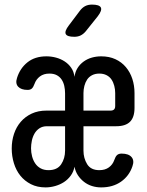

<svg xmlns="http://www.w3.org/2000/svg" viewBox="-20 -805 640 835"><path d="M263 -324V-399Q263 -416 259.5 -431.5Q256 -447 248 -459Q240 -471 227 -478Q214 -485 195 -485Q170 -485 153.5 -472.5Q137 -460 130 -440Q125 -426 118.5 -420Q112 -414 100 -414Q72 -414 59 -428Q46 -442 54 -466Q67 -508 99.5 -534Q132 -560 182 -560Q203 -560 223.5 -554.5Q244 -549 261 -538Q278 -527 289.5 -510.5Q301 -494 304 -471Q307 -493 317.5 -509.5Q328 -526 344 -537.5Q360 -549 379.5 -554.5Q399 -560 420 -560Q455 -560 482 -547.5Q509 -535 527.5 -513Q546 -491 555.5 -462Q565 -433 565 -400V-336Q565 -295 545.5 -275.5Q526 -256 485 -256H343V-150Q343 -117 359 -91Q375 -65 412 -65Q437 -65 453.5 -77Q470 -89 477 -109Q482 -124 489 -130.5Q496 -137 509 -137Q539 -137 552 -122Q565 -107 556 -82Q542 -40 506.5 -15Q471 10 420 10Q399 10 380 4Q361 -2 345.5 -14Q330 -26 319 -42.5Q308 -59 304 -80Q300 -58 287.5 -41Q275 -24 258 -13Q241 -2 220 4Q199 10 178 10Q142 10 114.5 -4Q87 -18 68.5 -41Q50 -64 40.5 -95Q31 -126 31 -159Q31 -193 41 -223Q51 -253 70.5 -275.5Q90 -298 118 -311Q146 -324 182 -324ZM263 -256H184Q165 -256 151.5 -247Q138 -238 130 -224Q122 -210 118.5 -193Q115 -176 115 -160Q115 -142 119.5 -125Q124 -108 133 -94.5Q142 -81 156.5 -73Q171 -65 191 -65Q229 -65 246 -90.5Q263 -116 263 -150ZM343 -324H461Q471 -324 476 -329Q481 -334 481 -344V-400Q481 -416 477 -431.5Q473 -447 465 -459Q457 -471 443.5 -478Q430 -485 412 -485Q394 -485 380.5 -478Q367 -471 359 -459Q351 -447 347 -431.5Q343 -416 343 -400ZM303 -645Q272 -645 266 -657Q260 -669 279 -694L328 -759Q338 -772 350.5 -778.5Q363 -785 380 -785Q412 -785 418.5 -772.5Q425 -760 405 -734L353 -669Q343 -657 331 -651Q319 -645 303 -645Z"/></svg>

Font: Maple Mono NF
Style: Regular
Weight: 400
Monospace: yes
Designer: subframe7536
Version: Version 7.000